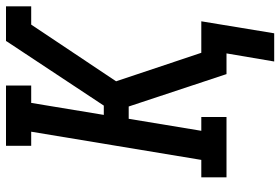

<svg xmlns="http://www.w3.org/2000/svg" viewBox="-167 -608 934 640"><g transform="rotate(-90 300.0 -288.0)"><path d="M415 159 442 0H373L265 -326H224L184 -84H230V0H29V-84H87L181 -651H134V-735H335V-651H277L237 -409H268L483 -734V-735H599V-651H538L349 -368L444 -84H549L509 159Z"/></g></svg>

Font: Iosevka Slab Medium Extended
Style: Italic
Weight: 500
Width: 7
Italic angle: -9°
Monospace: yes
Designer: Belleve Invis
Foundry: Belleve Invis
Version: Version 11.1.0; ttfautohint (v1.8.3)